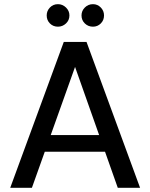

<svg xmlns="http://www.w3.org/2000/svg" viewBox="-20 -901 720 921"><path d="M29 0 286 -700H395L652 0H545L340 -580L133 0ZM145 -173 173 -253H502L530 -173ZM258 -773Q235 -773 219.5 -788.5Q204 -804 204 -827Q204 -849 219.5 -865Q235 -881 258 -881Q280 -881 296.5 -865Q313 -849 313 -827Q313 -804 296.5 -788.5Q280 -773 258 -773ZM426 -773Q403 -773 387 -788.5Q371 -804 371 -827Q371 -849 387 -865Q403 -881 426 -881Q448 -881 463.5 -865Q479 -849 479 -827Q479 -804 463.5 -788.5Q448 -773 426 -773Z"/></svg>

Font: DM Sans 10pt Medium
Style: Regular
Weight: 500
Version: Version 4.004;gftools[0.9.30]